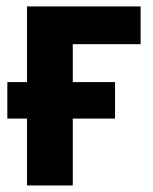

<svg xmlns="http://www.w3.org/2000/svg" viewBox="-20 -566 467 586"><path d="M409.2 -546.4V-431.2H202.1V-315.4H331.1V-204.1H202.1V0H62.5V-204.1H2.4V-315.4H62.5V-546.4Z"/></svg>

Font: Open Sans SemiCondensed
Style: Bold
Weight: 700
Width: 4
Designer: Monotype Design Team
Foundry: Monotype Imaging Inc.
Version: Version 3.003